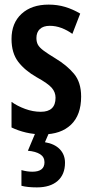

<svg xmlns="http://www.w3.org/2000/svg" viewBox="-20 -573 401 833"><path d="M332 -154Q332 -74 288 -32Q244 10 166 10Q127 10 93 2Q59 -6 30 -20V-131Q55 -113 89 -100.5Q123 -88 157 -88Q221 -88 221 -149Q221 -173 204.5 -192Q188 -211 139 -238Q88 -267 59 -305Q30 -343 30 -404Q30 -473 73.5 -513Q117 -553 191 -553Q229 -553 262.5 -543Q296 -533 328 -514L294 -426Q272 -442 247 -451.5Q222 -461 196 -461Q168 -461 153 -447Q138 -433 138 -408Q138 -391 144.5 -379Q151 -367 169 -353.5Q187 -340 220 -320Q270 -290 301 -253Q332 -216 332 -154ZM262 133Q262 184 230 212Q198 240 140 240Q99 240 73 233V165Q98 172 120 172Q173 172 173 131Q173 108 154 96Q135 84 101 81L135 0H194L175 44Q217 51 239.5 74.5Q262 98 262 133Z"/></svg>

Font: Noto Sans Thai Looped ExtraCondensed SemiBold
Style: Regular
Weight: 600
Width: 2
Designer: Sasikarn Vongin, Ben Mitchell
Foundry: The Fontpad Ltd
Version: Version 1.001; ttfautohint (v1.8.4.7-5d5b)